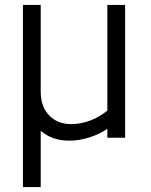

<svg xmlns="http://www.w3.org/2000/svg" viewBox="-20 -558 610 778"><path d="M73 200V-538H145V-187Q145 -126 179 -90.5Q213 -55 270 -55Q307 -55 346.5 -70Q386 -85 415 -110V-538H487V0H415V-36Q383 -14 341.5 -1Q300 12 261 12Q191 12 145 -28V200Z"/></svg>

Font: Plus Jakarta Text Light
Style: Regular
Weight: 300
Designer: Gumpita Rahayu
Foundry: Tokotype Studio
Version: Version 1.000